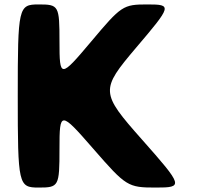

<svg xmlns="http://www.w3.org/2000/svg" viewBox="-20 -845 911 865"><path d="M619 -217C432 -428 432 -440 593 -630C754 -819 756 -825 645 -825C534 -825 527 -820 390 -657C252 -493 248 -493 248 -657C248 -820 245 -825 154 -825C63 -825 60 -813 60 -413C60 -12 63 0 154 0C245 0 248 -5 248 -175C248 -345 252 -345 400 -175C548 -5 556 0 682 0C807 0 806 -6 619 -217Z"/></svg>

Font: Hussar Print
Style: Bold
Weight: 700
Foundry: Cannot Into Space Fonts
Version: Version 2.00